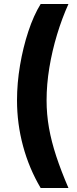

<svg xmlns="http://www.w3.org/2000/svg" viewBox="-20 -786 382 948"><path d="M64 -290.5Q64 -375.5 78.9 -463.6Q93.8 -551.8 119.9 -630.9Q146 -710 180.7 -766.1H317.9Q286.1 -695.8 261.7 -615.2Q237.3 -534.7 223.6 -451.7Q210 -368.7 210 -290.5Q210 -221.7 221.9 -154.3Q233.9 -86.9 257.8 -14.4Q281.7 58.1 317.9 142.1H180.7Q123.5 45.4 93.8 -64.9Q64 -175.3 64 -290.5Z"/></svg>

Font: Inter 28pt
Style: Bold
Weight: 700
Designer: Rasmus Andersson
Foundry: rsms
Version: Version 4.001;git-66647c0bb